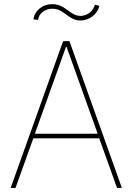

<svg xmlns="http://www.w3.org/2000/svg" viewBox="-20 -931 656 951"><path d="M32.7 0 292.6 -727.3H323.9L583.8 0H559.7L471.6 -245.7H144.9L56.8 0ZM152.7 -268.5H463.8L309.7 -698.9H306.8ZM145.6 -835.2Q148.1 -853 156.6 -866.8Q165.1 -880.7 177.7 -890.4Q190.3 -900.2 206.3 -905.4Q222.3 -910.5 239.3 -910.5Q256 -910.5 269 -906.2Q282 -902 293.1 -895.4Q304.3 -888.8 314.1 -881.4Q323.9 -873.9 333.8 -867.4Q343.8 -860.8 354.6 -856.5Q365.4 -852.3 378.6 -852.3Q391 -852.3 402.5 -856.4Q414.1 -860.4 423.5 -867.7Q432.9 -875 439.8 -885.3Q446.7 -895.6 449.6 -907.7L472.3 -902Q468.4 -886 459.5 -872.7Q450.6 -859.4 438 -849.8Q425.4 -840.2 410.3 -834.9Q395.2 -829.5 378.6 -829.5Q363.3 -829.5 351.2 -833.8Q339.1 -838.1 328.7 -844.6Q318.2 -851.2 308.6 -858.7Q299 -866.1 288.7 -872.7Q278.4 -879.3 266.5 -883.5Q254.6 -887.8 239.3 -887.8Q225.5 -887.8 213.2 -883.7Q201 -879.6 191.6 -872.2Q182.2 -864.7 176.1 -854.6Q170.1 -844.5 168.3 -832.4Z"/></svg>

Font: Inter P Thin
Style: Regular
Weight: 100
Designer: Rasmus Andersson
Foundry: rsms
Version: Version 3.018;git-588b23468